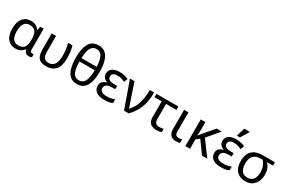

<svg xmlns="http://www.w3.org/2000/svg" viewBox="125 -2053 4961 3342"><g transform="rotate(30 2605.5 -382.5)"><path d="M273 10Q177 10 116 -59.5Q55 -129 55 -266Q55 -402 114.5 -474Q174 -546 277 -546Q333 -546 375 -523Q417 -500 443 -463H447L460 -536H530V-118Q530 -87 542 -74.5Q554 -62 571 -62Q579 -62 588 -64Q597 -66 601 -67V-3Q594 1 578 5.5Q562 10 545 10Q508 10 483.5 -8Q459 -26 448 -72H441Q416 -36 374.5 -13Q333 10 273 10ZM291 -63Q374 -63 408.5 -110.5Q443 -158 443 -261V-267Q443 -367 409.5 -420Q376 -473 290 -473Q217 -473 181.5 -419.5Q146 -366 146 -265Q146 -63 291 -63Z M895 10Q828 10 787.5 -7.5Q747 -25 726.5 -57.5Q706 -90 699 -134.5Q692 -179 692 -233V-536H780V-236Q780 -179 789 -140.5Q798 -102 824.5 -82Q851 -62 902 -62Q974 -62 1013.5 -119Q1053 -176 1053 -296Q1053 -366 1045 -421Q1037 -476 1022 -536H1110Q1126 -477 1134 -421.5Q1142 -366 1142 -292Q1142 -137 1077 -63.5Q1012 10 895 10Z M1507 10Q1383 10 1324.5 -93Q1266 -196 1266 -377Q1266 -499 1290 -586Q1314 -673 1367.5 -719Q1421 -765 1507 -765Q1632 -765 1691.5 -663.5Q1751 -562 1751 -377Q1751 -256 1726.5 -169.5Q1702 -83 1648.5 -36.5Q1595 10 1507 10ZM1355 -422H1661Q1656 -558 1620 -624.5Q1584 -691 1507 -691Q1431 -691 1395.5 -624.5Q1360 -558 1355 -422ZM1507 -63Q1585 -63 1622 -131.5Q1659 -200 1662 -354H1355Q1357 -201 1392.5 -132Q1428 -63 1507 -63Z M2063 10Q1947 10 1893.5 -34.5Q1840 -79 1840 -146Q1840 -206 1873.5 -235Q1907 -264 1953 -277V-282Q1910 -296 1884 -325.5Q1858 -355 1858 -403Q1858 -471 1910 -508.5Q1962 -546 2056 -546Q2112 -546 2157.5 -534.5Q2203 -523 2232 -507L2204 -434Q2172 -452 2135.5 -462.5Q2099 -473 2056 -473Q1996 -473 1970.5 -452.5Q1945 -432 1945 -397Q1945 -351 1981.5 -332.5Q2018 -314 2066 -314H2135V-246H2066Q2000 -246 1965.5 -221.5Q1931 -197 1931 -151Q1931 -108 1965.5 -86.5Q2000 -65 2063 -65Q2115 -65 2153.5 -73Q2192 -81 2223 -97V-19Q2192 -3 2151 3.5Q2110 10 2063 10Z M2455 0 2265 -536H2356L2453 -247Q2461 -223 2473 -190Q2485 -157 2495.5 -125.5Q2506 -94 2511 -74H2515Q2600 -168 2632 -279.5Q2664 -391 2664 -536H2751Q2751 -431 2733 -340.5Q2715 -250 2671.5 -166.5Q2628 -83 2550 0Z M3113 11Q3067 11 3028 -2.5Q2989 -16 2965 -52Q2941 -88 2941 -155V-468H2797V-536H3239V-468H3030V-164Q3030 -106 3056.5 -83Q3083 -60 3126 -60Q3148 -60 3171.5 -63.5Q3195 -67 3211 -71V-5Q3197 1 3169.5 6Q3142 11 3113 11Z M3504 10Q3425 10 3389 -32.5Q3353 -75 3353 -150V-536H3441V-147Q3441 -98 3462 -80.5Q3483 -63 3515 -63Q3535 -63 3550.5 -66Q3566 -69 3581 -73V-2Q3568 3 3549 6.5Q3530 10 3504 10Z M4112 -536 3909 -299 4128 0H4023L3847 -242L3781 -188V0H3688V-536H3781V-397Q3781 -357 3779 -319Q3777 -281 3775 -261H3777Q3786 -274 3796.5 -287.5Q3807 -301 3816 -312L4006 -536Z M4405 10Q4289 10 4235.5 -34.5Q4182 -79 4182 -146Q4182 -206 4215.5 -235Q4249 -264 4295 -277V-282Q4252 -296 4226 -325.5Q4200 -355 4200 -403Q4200 -471 4252 -508.5Q4304 -546 4398 -546Q4454 -546 4499.5 -534.5Q4545 -523 4574 -507L4546 -434Q4514 -452 4477.5 -462.5Q4441 -473 4398 -473Q4338 -473 4312.5 -452.5Q4287 -432 4287 -397Q4287 -351 4323.5 -332.5Q4360 -314 4408 -314H4477V-246H4408Q4342 -246 4307.5 -221.5Q4273 -197 4273 -151Q4273 -108 4307.5 -86.5Q4342 -65 4405 -65Q4457 -65 4495.5 -73Q4534 -81 4565 -97V-19Q4534 -3 4493 3.5Q4452 10 4405 10ZM4377 -606V-618L4425 -776H4531V-766L4436 -606Z M4893 10Q4784 10 4718 -58Q4652 -126 4652 -256Q4652 -357 4687 -418.5Q4722 -480 4786 -508Q4850 -536 4937 -536H5179V-468H5057Q5095 -431 5116 -379.5Q5137 -328 5137 -256Q5137 -184 5109.5 -123.5Q5082 -63 5028 -26.5Q4974 10 4893 10ZM4895 -63Q4949 -63 4983 -89Q5017 -115 5033 -158.5Q5049 -202 5049 -254Q5049 -382 4972 -468H4937Q4839 -468 4790 -418.5Q4741 -369 4741 -256Q4741 -171 4777 -117Q4813 -63 4895 -63Z"/></g></svg>

Font: Noto Sans Historical
Style: Regular
Weight: 400
Designer: Monotype Design Team
Foundry: Monotype Imaging Inc.
Version: Version 2.013; ttfautohint (v1.8.4.7-5d5b)